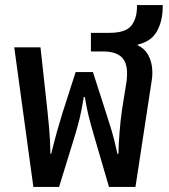

<svg xmlns="http://www.w3.org/2000/svg" viewBox="-20 -734 664 754"><path d="M111 0 36 -548H139L166 -302Q169 -273 173 -230Q177 -187 178 -130H181Q195 -186 204.5 -220Q214 -254 225 -289L277 -451H345L397 -289Q408 -256 418.5 -221Q429 -186 441 -130H445Q446 -169 449.5 -214.5Q453 -260 459 -302L476 -408Q486 -474 463.5 -503Q441 -532 384 -532H337V-605H409Q473 -605 495.5 -633Q518 -661 518 -709V-714H619V-709Q619 -652 596.5 -611.5Q574 -571 521 -559V-556Q547 -544 560.5 -520.5Q574 -497 577 -470Q580 -443 576 -419L512 0H408L349 -202Q337 -243 329 -274.5Q321 -306 313 -353H309Q301 -303 293 -270Q285 -237 274 -201L212 0Z"/></svg>

Font: Noto Sans Thai SemCond Med
Style: Regular
Weight: 500
Width: 4
Designer: Monotype Design Team
Foundry: Monotype Imaging Inc.
Version: Version 2.002; ttfautohint (v1.8.4.7-5d5b)